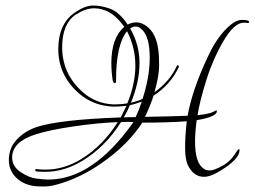

<svg xmlns="http://www.w3.org/2000/svg" viewBox="-20 -630 922 695"><path d="M660 -32Q650 -54 650 -95.5Q650 -137 656 -191Q586 -186 495 -186Q448 -114 368.5 -54.5Q289 5 209 31Q167 45 143 45Q119 45 108 44Q65 39 38.5 13Q12 -13 12 -51Q12 -94 40.5 -124.5Q69 -155 112 -170Q194 -197 417 -205L438 -247Q414 -244 390 -244Q319 -247 268 -290Q191 -356 191 -452Q191 -545 253 -586Q289 -610 317.5 -610Q346 -610 377 -599Q408 -588 436 -550L442 -541Q457 -549 474.5 -549Q492 -549 511 -535Q545 -510 553 -450Q556 -429 556 -392Q556 -355 539 -296Q594 -335 620 -391Q622 -396 625.5 -393Q629 -390 627 -387Q597 -323 536 -284Q525 -250 505 -207Q614 -209 659 -211Q676 -305 732 -424Q759 -483 794 -520.5Q829 -558 855.5 -558Q882 -558 882 -550Q882 -546 873.5 -547Q865 -548 863 -548Q828 -548 789.5 -482.5Q751 -417 727 -340.5Q703 -264 695 -213Q741 -218 753.5 -226Q766 -234 765 -227Q764 -207 692 -195Q686 -151 686 -118Q686 -39 718 -19Q726 -13 740 -13Q754 -13 784.5 -29.5Q815 -46 834 -78Q847 -98 847 -86Q847 -55 781 -14Q744 10 718 10Q681 10 660 -32ZM441 -256Q470 -327 470 -392.5Q470 -458 440 -517Q400 -470 400 -336Q400 -329 396 -329Q390 -330 388 -338Q383 -372 383 -401Q383 -493 430 -533L423 -542Q379 -600 320 -600Q290 -600 254 -577Q205 -544 205 -459Q205 -363 279 -297Q326 -255 391 -252Q420 -252 441 -256ZM418 -188Q363 -100 280 -49Q213 -8 144 -8Q110 -8 108 -11Q106 -18 112 -18Q128 -16 145 -16Q211 -16 274 -54Q353 -103 406 -188Q331 -185 243.5 -172Q156 -159 107 -143Q24 -116 24 -60Q24 -28 54 -7.5Q84 13 112 16.5Q140 20 155 20Q316 20 463 -188Q453 -189 442 -189Q431 -189 418 -188ZM451 -527Q485 -469 485 -401.5Q485 -334 454 -258Q482 -265 496 -272Q522 -352 522 -421Q522 -495 495 -522Q483 -534 472 -534Q461 -534 451 -527ZM493 -262Q465 -252 450 -249Q441 -227 428 -205Q443 -206 471 -206Q484 -234 493 -262Z"/></svg>

Font: Lovers Quarrel
Style: Regular
Weight: 400
Designer: Robert E. Leuschke
Foundry: Robert E. Leuschke
Version: Version 1.001